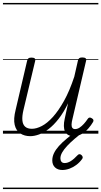

<svg xmlns="http://www.w3.org/2000/svg" viewBox="-20 -905 686 1300"><path d="M185 17Q146 17 117.5 -1.5Q89 -20 79.5 -59.5Q70 -99 86 -162L164 -495Q167 -506 173 -510.5Q179 -515 193 -515Q209 -515 215 -509.5Q221 -504 218 -492L139 -161Q129 -119 131.5 -90.5Q134 -62 150 -47.5Q166 -33 196 -33Q227 -33 263.5 -52Q300 -71 338 -113Q376 -155 413.5 -222Q451 -289 483 -386L508 -496Q511 -507 517 -511.5Q523 -516 537 -516Q553 -516 559.5 -510.5Q566 -505 563 -494L471 -101Q465 -78 464.5 -62.5Q464 -47 470 -39Q476 -31 488 -31Q504 -31 519 -41Q534 -51 548 -66.5Q562 -82 574 -100Q579 -108 586 -109Q593 -110 602 -104Q611 -99 612.5 -92.5Q614 -86 610 -79Q598 -58 578.5 -35.5Q559 -13 533.5 2Q508 17 479 17Q456 17 441.5 8.5Q427 0 420 -15Q413 -30 412.5 -52Q412 -74 418 -100L441 -206Q411 -144 377.5 -101Q344 -58 310 -32Q276 -6 244 5.5Q212 17 185 17ZM402 246Q371 246 352.5 228.5Q334 211 334 181Q334 156 345.5 132Q357 108 379 83.5Q401 59 432 33.5Q463 8 502 -21L546 -20V-15Q513 11 484.5 35.5Q456 60 434.5 83Q413 106 401 127Q389 148 389 167Q389 181 396 190Q403 199 418 199Q438 199 459.5 185.5Q481 172 505 146Q510 140 517 139Q524 138 532 145Q539 152 540 159Q541 166 535 173Q519 195 497 211.5Q475 228 450.5 237Q426 246 402 246ZM0 365H646V375H0ZM0 -20H646V0H0ZM0 -505H646V-500H0ZM0 -885H646V-875H0Z"/></svg>

Font: Playwrite AT Guides
Style: Italic
Weight: 400
Italic angle: -13.0072°
Designer: Veronika Burian, José Scaglione
Foundry: TypeTogether
Version: Version 1.002